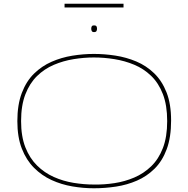

<svg xmlns="http://www.w3.org/2000/svg" viewBox="-20 -999 1010 1029"><path d="M483 10Q426 10 367.5 0Q309 -10 256.5 -34Q204 -58 162.5 -99.5Q121 -141 97 -202.5Q73 -264 73 -350Q73 -438 97 -501Q121 -564 162.5 -604.5Q204 -645 256.5 -668Q309 -691 367.5 -700.5Q426 -710 483 -710Q540 -710 598.5 -701Q657 -692 710.5 -669.5Q764 -647 806 -606.5Q848 -566 872.5 -504Q897 -442 897 -353Q897 -263 873.5 -199.5Q850 -136 808.5 -95Q767 -54 714 -31Q661 -8 602 1Q543 10 483 10ZM483 -10Q538 -9 593.5 -17.5Q649 -26 699.5 -47.5Q750 -69 790 -107.5Q830 -146 853 -205.5Q876 -265 876 -350Q876 -435 853 -494.5Q830 -554 790 -592.5Q750 -631 699.5 -652Q649 -673 593.5 -682Q538 -691 483 -691Q430 -691 374.5 -682Q319 -673 268.5 -651.5Q218 -630 178.5 -591.5Q139 -553 116 -493.5Q93 -434 93 -350Q93 -268 116 -209.5Q139 -151 178.5 -112Q218 -73 268.5 -50.5Q319 -28 374.5 -19Q430 -10 483 -10ZM484 -827Q475 -827 472 -832.5Q469 -838 469 -845Q469 -853 472 -858Q475 -863 484 -863Q494 -863 497 -858Q500 -853 500 -845Q500 -838 497 -832.5Q494 -827 484 -827ZM326 -959V-979H642V-959Z"/></svg>

Font: Georama Extended Thin
Style: Regular
Weight: 100
Width: 7
Designer: Jean-Baptiste Levee
Foundry: Production Type
Version: Version 1.000